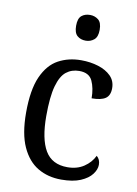

<svg xmlns="http://www.w3.org/2000/svg" viewBox="-86 -815 630 882"><g transform="rotate(10 228.5 -374.0)"><path d="M262 10Q200 10 152.5 -18Q105 -46 77.5 -106.5Q50 -167 50 -265Q50 -372 77.5 -433.5Q105 -495 152 -520.5Q199 -546 258 -546Q301 -546 338 -534.5Q375 -523 397.5 -500.5Q420 -478 420 -444Q420 -410 399.5 -396Q379 -382 335 -382Q335 -429 319.5 -462.5Q304 -496 258 -496Q223 -496 197.5 -476Q172 -456 158 -406Q144 -356 144 -266Q144 -159 176 -105Q208 -51 280 -51Q325 -51 357 -72.5Q389 -94 404 -126Q421 -112 421 -87Q421 -65 404 -42.5Q387 -20 352 -5Q317 10 262 10ZM262 -638Q238 -638 222.5 -651.5Q207 -665 207 -698Q207 -732 222.5 -745Q238 -758 262 -758Q284 -758 300.5 -745Q317 -732 317 -698Q317 -665 300.5 -651.5Q284 -638 262 -638Z"/></g></svg>

Font: Noto Serif Sinhala SemiCondensed
Style: Regular
Weight: 400
Width: 4
Designer: Jelle Bosma - Monotype Design Team
Foundry: Monotype Imaging Inc.
Version: Version 2.007; ttfautohint (v1.8.4.7-5d5b)